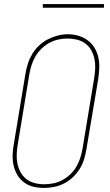

<svg xmlns="http://www.w3.org/2000/svg" viewBox="-20 -914 540 942"><path d="M195 8Q169 8 143.5 2Q118 -4 98 -19Q78 -34 65 -56Q52 -78 46.5 -103Q41 -128 42 -155Q43 -182 48 -208L105 -553Q109 -578 117 -602.5Q125 -627 138.5 -649.5Q152 -672 171.5 -690.5Q191 -709 214.5 -721Q238 -733 263 -739.5Q288 -746 313 -746Q340 -746 365 -738.5Q390 -731 410.5 -716Q431 -701 444 -679Q457 -657 462.5 -632Q468 -607 467 -580.5Q466 -554 462 -527L404 -182Q400 -157 392.5 -132.5Q385 -108 371 -85.5Q357 -63 337.5 -44.5Q318 -26 294.5 -14Q271 -2 245.5 3Q220 8 195 8ZM196 -10Q219 -10 242 -14.5Q265 -19 286 -30.5Q307 -42 325 -59Q343 -76 355 -97Q367 -118 374 -140Q381 -162 385 -185L442 -530Q446 -554 447 -578Q448 -602 443.5 -624.5Q439 -647 428 -667Q417 -687 398.5 -700.5Q380 -714 357.5 -719.5Q335 -725 311 -725Q288 -725 265.5 -720Q243 -715 222 -703.5Q201 -692 183.5 -675Q166 -658 154 -637.5Q142 -617 135 -595Q128 -573 124 -550L67 -205Q63 -182 62 -158Q61 -134 65.5 -111.5Q70 -89 81 -69Q92 -49 109.5 -35.5Q127 -22 149.5 -16Q172 -10 196 -10ZM190 -876V-894H490V-876Z"/></svg>

Font: Iosevka Slab Thin Oblique
Style: Regular
Weight: 100
Italic angle: -9°
Monospace: yes
Designer: Belleve Invis
Foundry: Belleve Invis
Version: Version 11.1.0; ttfautohint (v1.8.3)